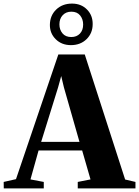

<svg xmlns="http://www.w3.org/2000/svg" viewBox="-68 -1048 773 1068"><path d="M21 -51.5 256.5 -745H403.5L628 -49.5L685.5 -36V0H364.5V-36L435.5 -50L389 -211H146.5L101.5 -50L175.5 -36V0H-47L-47.5 -36ZM374 -259 287.5 -562 272.5 -625 255 -561.5 161 -259ZM326.5 -797Q275 -797 242 -829.8Q209 -862.5 209.5 -910Q210 -961.5 244.5 -994.8Q279 -1028 332.5 -1028Q383.5 -1028 415.8 -995.2Q448 -962.5 447.5 -914Q447.5 -863.5 413.5 -830.2Q379.5 -797 326.5 -797ZM328.5 -842Q358.5 -842 376.5 -861Q394.5 -880 394.5 -911.5Q394.5 -941 377.8 -962Q361 -983 329 -983Q299 -983 280.8 -963.5Q262.5 -944 262.5 -912.5Q262.5 -883 279.5 -862.5Q296.5 -842 328.5 -842Z"/></svg>

Font: Merriweather 96pt ExtraBold
Style: Regular
Weight: 800
Version: Version 2.100